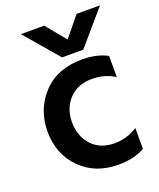

<svg xmlns="http://www.w3.org/2000/svg" viewBox="-137 -809 747 903"><g transform="rotate(-20 236.5 -358.0)"><path d="M432 -22Q379 9 300 9Q183 9 110.5 -65Q38 -139 38 -252Q39 -363 110.5 -439Q182 -515 306 -515Q380 -515 432 -487V-381Q382 -413 318 -413Q248 -413 205 -369Q162 -325 161 -252Q163 -180 204.5 -136Q246 -92 317 -92Q379 -92 432 -126ZM328 -556H222L77 -725H194L275 -626L356 -725H473Z"/></g></svg>

Font: Hind Siliguri SemiBold
Style: Regular
Weight: 600
Designer: Jyotish Sonowal
Foundry: Indian Type Foundry
Version: Version 1.001;PS 1.0;hotconv 1.0.86;makeotf.lib2.5.63406; tt